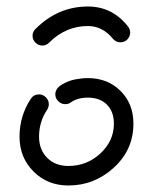

<svg xmlns="http://www.w3.org/2000/svg" viewBox="-20 -570 470 590"><path d="M89 -481Q158 -550 250 -550Q325 -550 373 -489Q380 -480 380 -470Q380 -458 371.5 -449Q363 -440 350 -440Q336 -440 327 -451Q295 -490 250 -490Q182 -490 131 -439Q122 -430 110 -430Q98 -430 89 -439Q80 -448 80 -460Q80 -472 89 -481ZM100 -280Q112 -280 121 -271Q130 -262 130 -250Q130 -241 125 -233Q100 -196 100 -150Q100 -110 125 -85Q150 -60 190 -60Q247 -60 288.5 -98.5Q330 -137 330 -190Q330 -227 308.5 -248.5Q287 -270 250 -270Q218 -270 197 -255Q191 -250 180 -250Q168 -250 159 -259Q150 -268 150 -280Q150 -298 170 -310Q190 -322 211 -326Q232 -330 250 -330Q311 -330 350.5 -290.5Q390 -251 390 -190Q390 -110 330 -55Q270 0 190 0Q126 0 83 -43Q40 -86 40 -150Q40 -214 75 -267Q84 -280 100 -280Z"/></svg>

Font: Pecita
Style: Book
Weight: 400
Width: 7
Version: Version 4.3